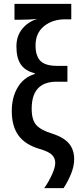

<svg xmlns="http://www.w3.org/2000/svg" viewBox="-20 -780 425 994"><path d="M41 -205Q41 -276 71.5 -327.5Q102 -379 160 -397V-401Q112 -412 88.5 -445.5Q65 -479 65 -539Q65 -594 95.5 -631Q126 -668 173 -682Q135 -678 91 -678H55V-760H349V-680H317Q252 -680 208 -644.5Q164 -609 164 -545Q164 -490 189.5 -464.5Q215 -439 276 -439H329V-357H273Q144 -357 144 -217Q144 -158 169 -131.5Q194 -105 251 -88Q310 -69 337 -37Q364 -5 364 44Q364 81 347.5 121Q331 161 309 194H209Q233 160 249.5 123Q266 86 266 64Q266 39 249.5 22Q233 5 185 -9Q110 -31 75.5 -79Q41 -127 41 -205Z"/></svg>

Font: Avrile Sans Condensed Medium
Style: Regular
Weight: 500
Width: 3
Designer: Monotype Design Team
Foundry: Monotype Imaging Inc.
Version: Version 2.001;September 10, 2019;FontCreator 11.5.0.2425 64-